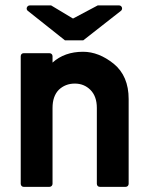

<svg xmlns="http://www.w3.org/2000/svg" viewBox="-20 -708 577 728"><path d="M69.8 0.5Q64.9 0.5 61.8 -2.9Q58.6 -6.3 58.6 -11.2V-494.6Q58.6 -500 61.8 -503.2Q64.9 -506.3 69.8 -506.3H167.5Q172.4 -506.3 175.8 -503.2Q179.2 -500 179.2 -494.6V-470.7Q224.6 -511.7 294.9 -511.7Q354.5 -511.7 411.1 -466.3Q467.8 -419.9 467.8 -332.5V-11.2Q467.8 -6.3 464.6 -2.9Q461.4 0.5 456.1 0.5H358.9Q353.5 0.5 350.3 -2.9Q347.2 -6.3 347.2 -11.2V-298.8Q347.2 -342.8 322.8 -367.2Q298.8 -391.1 263.7 -391.1Q227.5 -391.1 202.6 -367.2Q179.2 -342.8 179.2 -298.8V-11.2Q179.2 -6.3 175.8 -2.9Q172.4 0.5 167.5 0.5ZM173.8 -687.5 256.8 -637.7 350.6 -687.5H431.2Q435.5 -687.5 438.5 -685.1Q441.4 -682.6 442.4 -679.4Q443.4 -676.3 442.4 -672.6Q441.4 -668.9 438 -666.5L295.9 -555.2H226.1L85.9 -666.5Q82.5 -668.9 81.5 -672.6Q80.6 -676.3 81.8 -679.4Q83 -682.6 85.9 -685.1Q88.9 -687.5 93.3 -687.5Z"/></svg>

Font: Alte DIN 1451 Mittelschrift
Style: Bold
Weight: 700
Designer: Peter Wiegel
Foundry: Peter Wiegel
Version: Version 1.003